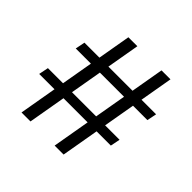

<svg xmlns="http://www.w3.org/2000/svg" viewBox="-172 -859 1029 1029"><g transform="rotate(45 342.5 -345.0)"><path d="M311 -690 191 0H123L243 -690ZM562 -690 442 0H374L494 -690ZM640 -503 629 -448H86L97 -503ZM598 -268 587 -213H44L55 -268Z"/></g></svg>

Font: Exo 2
Style: Regular
Weight: 400
Designer: Natanael Gama
Foundry: Natanael Gama
Version: Version 2.010